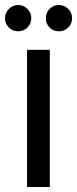

<svg xmlns="http://www.w3.org/2000/svg" viewBox="-31 -747 308 767"><path d="M168 -548V0H77V-548ZM42 -622Q20 -622 4.5 -637Q-11 -652 -11 -674Q-11 -696 4.5 -711.5Q20 -727 42 -727Q63 -727 78.5 -711.5Q94 -696 94 -674Q94 -652 78.5 -637Q63 -622 42 -622ZM204 -622Q182 -622 167 -637Q152 -652 152 -674Q152 -696 167 -711.5Q182 -727 204 -727Q226 -727 241.5 -711.5Q257 -696 257 -674Q257 -652 241.5 -637Q226 -622 204 -622Z"/></svg>

Font: A Bank Premium Regular
Style: Regular
Weight: 400
Designer: Ninad Kale (Devanagari), Jonny Pinhorn (Latin), Htun Naung (Myanmar)
Foundry: Indian Type Foundry
Version: 4.004